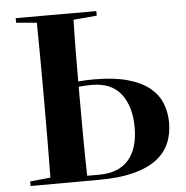

<svg xmlns="http://www.w3.org/2000/svg" viewBox="-52 -791 807 835"><g transform="rotate(-5 351.0 -373.5)"><path d="M399 -720 297 -711Q295 -636 294.5 -569Q294 -502 294 -442Q314 -444 331 -444.5Q348 -445 365 -445Q450 -445 509 -428.5Q568 -412 604 -383Q640 -354 656 -314.5Q672 -275 672 -229Q672 -178 653.5 -137Q635 -96 596 -67.5Q557 -39 495.5 -23.5Q434 -8 348 -8L48 -7V-27L137 -36Q138 -119 138.5 -196.5Q139 -274 139 -351V-395Q139 -473 138.5 -551.5Q138 -630 137 -712L47 -720V-740H399ZM294 -351Q294 -271 294.5 -191.5Q295 -112 297 -30H349Q434 -30 477.5 -79.5Q521 -129 521 -222Q521 -312 479.5 -367Q438 -422 350 -422Q327 -422 294 -419V-351Z"/></g></svg>

Font: XinYuGongZhangJiaSongA
Style: Regular
Weight: 900
Designer: XinYuGong
Foundry: Adobe Systems Incorporated
Version: Version 1.00